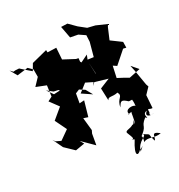

<svg xmlns="http://www.w3.org/2000/svg" viewBox="-285 -1025 1415 1515"><g transform="rotate(-30 422.5 -267.0)"><path d="M115 50 198 36 177 0 274 96 291 -1 303 -26 291 -141 330 -128 368 -260 325 -257 347 -381 312 -426 186 -420 146 -478 194 -440 232 -432 329 -335 375 -354 419 -326 453 -265 371 -320 444 -377 513 -343 621 -311 530 -274 534 -164C547 -194 573 -169 626 -181C652 -132 599 -145 588 -68C614 -112 622 -120 669 -77C669 -77 672 -75 716 -74C683 -98 707 -81 697 -18C687 -38 601 -39 622 13C601 11 613 11 648 5C638 1 636 92 619 100C645 27 612 113 602 97C572 118 529 108 532 131C559 197 557 200 538 194L559 207C480 331 523 334 554 299C587 290 616 257 552 314C577 226 661 232 635 203C701 244 666 212 691 294C715 279 689 208 762 267C700 281 652 237 614 264C639 188 600 208 593 231C712 148 641 159 718 98C754 133 696 65 756 58C707 96 767 112 796 102C734 117 773 71 767 80C766 32 774 64 805 63L813 -50L862 -101L854 -124L831 -261L820 -313L870 -255L769 -234L731 -256L678 -284L700 -384L730 -364L838 -459L864 -453L865 -505L778 -569L820 -668L832 -687L741 -727L675 -743L615 -791L556 -850L500 -852L520 -745L587 -732L640 -696L637 -638L604 -517L546 -525L554 -393L535 -387L485 -322L574 -402L552 -396L547 -512L567 -562L499 -529L493 -540L496 -570L476 -574L378 -626L385 -729L307 -732L306 -753L165 -717L132 -661C104 -685 76 -709 49 -734C49 -734 15 -736 15 -736C15 -736 -2 -734 -2 -734L-25 -758L12 -693L109 -705L144 -671V-603L87 -543L173 -509L160 -414L120 -393L179 -313L86 -236L137 -131L53 -72L10 -93L-5 -115L39 -23C64 2 90 26 115 50Z"/></g></svg>

Font: Hussar Lance
Style: ExBd
Weight: 700
Foundry: Cannot Into Space Fonts, PlusOne Fonts
Version: Version 2.270